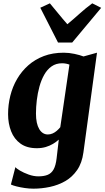

<svg xmlns="http://www.w3.org/2000/svg" viewBox="-20 -880 628 1153"><path d="M481 35Q472.5 99 443.2 141.2Q414 183.5 371.5 207.8Q329 232 279.5 242.5Q230 253 181 253Q155.5 253 128.2 249Q101 245 78.5 239.2Q56 233.5 45.5 228L72.5 123.5Q78 131.5 100 144.5Q122 157.5 151.8 168.2Q181.5 179 210.5 179Q243.5 179 266 170Q288.5 161 301.8 137.5Q315 114 320 70.5L333 -41.5Q318 -28 298.5 -16.2Q279 -4.5 254.8 2.8Q230.5 10 201 10Q141.5 10 103.2 -17.5Q65 -45 46.8 -91.5Q28.5 -138 28.5 -194.5Q28.5 -251 42 -305.2Q55.5 -359.5 82.8 -406Q110 -452.5 150.2 -488Q190.5 -523.5 243.5 -543.5Q296.5 -563.5 363 -563.5Q394 -563.5 427 -556.5Q460 -549.5 481.5 -541L562.5 -563.5ZM397 -492Q388 -495.5 376.5 -497.8Q365 -500 352.5 -500Q316.5 -500 290 -481.5Q263.5 -463 245.5 -431Q227.5 -399 216.8 -359.8Q206 -320.5 201 -278.5Q196 -236.5 196 -198Q196 -167.5 201 -144.2Q206 -121 215.5 -105Q225 -89 238 -80.8Q251 -72.5 267.5 -72.5Q282 -72.5 295.8 -78.5Q309.5 -84.5 321 -94.5Q332.5 -104.5 342 -116ZM328.5 -624.5 222 -833.5 279.5 -860Q304.5 -830.5 330.8 -798Q357 -765.5 384.5 -734.5Q422 -765.5 458 -798Q494 -830.5 534 -860L587.5 -833L413.5 -624.5Z"/></svg>

Font: Merriweather 28pt Black
Style: Italic
Weight: 900
Italic angle: -7.8°
Version: Version 2.101